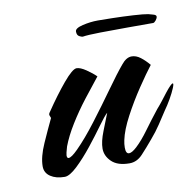

<svg xmlns="http://www.w3.org/2000/svg" viewBox="-51 -405 470 461"><g transform="rotate(-10 183.5 -175.0)"><path d="M72 3Q51 3 37.5 -6Q24 -15 24 -31Q24 -54 38 -85.5Q52 -117 64 -142Q63 -145 61.5 -148.5Q60 -152 64 -157Q89 -194 112 -221.5Q135 -249 145 -249Q154 -249 168 -239.5Q182 -230 191 -221Q174 -200 153.5 -173.5Q133 -147 116 -119.5Q99 -92 90 -68Q85 -51 85 -47Q85 -40 89 -40Q96 -40 112 -56Q135 -79 162 -114.5Q189 -150 214 -185Q239 -220 255 -239Q267 -254 280 -254Q291 -254 301.5 -246Q312 -238 322 -226Q308 -208 287.5 -177.5Q267 -147 250 -115Q233 -83 228 -59Q227 -55 226.5 -50Q226 -45 226 -41Q226 -26 234 -26Q241 -26 253 -37Q268 -51 284 -73Q300 -95 319 -119Q327 -128 333.5 -136.5Q340 -145 347 -154Q362 -173 366 -173Q369 -173 364.5 -162Q360 -151 352 -137Q344 -123 336 -112Q327 -98 316 -81.5Q305 -65 292 -50Q277 -32 263 -17Q249 -2 231 -2Q202 -2 187.5 -16Q173 -30 173 -48Q173 -65 182.5 -89Q192 -113 199 -131Q192 -125 176.5 -103.5Q161 -82 141.5 -57.5Q122 -33 103 -15Q84 3 72 3ZM173 -321Q170 -321 164.5 -324Q159 -327 159 -336Q159 -344 178 -348.5Q197 -353 215 -353Q226 -353 251 -352.5Q276 -352 301.5 -350.5Q327 -349 337 -347Q340 -346 348 -344Q356 -342 356 -338Q356 -334 352 -329Q348 -324 345 -324Q319 -324 283 -324Q247 -324 216 -323.5Q185 -323 173 -321Z"/></g></svg>

Font: The Nautigal
Style: Bold
Weight: 700
Designer: Robert E. Leuschke
Foundry: Robert E. Leuschke
Version: Version 1.100; ttfautohint (v1.8.3)